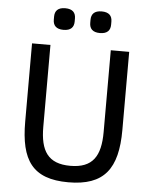

<svg xmlns="http://www.w3.org/2000/svg" viewBox="-60 -947 802 1008"><g transform="rotate(5 341.0 -442.5)"><path d="M243 -783C282 -783 298 -802 298 -832V-848C298 -878 282 -897 243 -897C204 -897 188 -878 188 -848V-832C188 -802 204 -783 243 -783ZM435 -783C474 -783 490 -802 490 -832V-848C490 -878 474 -897 435 -897C396 -897 380 -878 380 -848V-832C380 -802 396 -783 435 -783ZM85 -698V-286C85 -82 149 12 338 12C527 12 597 -82 597 -286V-698H500V-267C500 -140 459 -75 341 -75C223 -75 182 -140 182 -267V-698Z"/></g></svg>

Font: IBM Plex Devanagari Text
Style: Regular
Weight: 450
Designer: Mike Abbink, Paul van der Laan, Pieter van Rosmalen, Erin McLaughlin
Foundry: Bold Monday
Version: Version 1.0